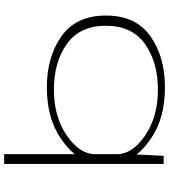

<svg xmlns="http://www.w3.org/2000/svg" viewBox="38 -670 852 969"><g transform="rotate(90 464.5 -185.0)"><path d="M757.5 220.5H807V-584.5H766L757.5 -418.5ZM420 5Q574.5 5 676 -63.8Q777.5 -132.5 777.5 -189.5L758 -240.5Q758 -160.5 663.2 -95.5Q568.5 -30.5 432 -30.5Q293.5 -30.5 201.5 -95.8Q109.5 -161 109.5 -293Q109.5 -425 201.5 -490.2Q293.5 -555.5 432 -555.5Q568.5 -555.5 663.2 -491Q758 -426.5 758 -347L777.5 -396.5Q777.5 -453.5 676 -522.2Q574.5 -591 420 -591Q266.5 -591 162.2 -517.5Q58 -444 58 -293.5Q58 -142.5 162.2 -68.8Q266.5 5 420 5Z"/></g></svg>

Font: Anybody ExtraExpanded ExtraLight
Style: Regular
Weight: 250
Width: 8
Version: Version 1.113;gftools[0.9.25]